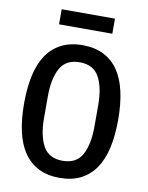

<svg xmlns="http://www.w3.org/2000/svg" viewBox="-96 -948 792 1029"><g transform="rotate(10 300.0 -434.0)"><path d="M300 12Q234 12 185.5 -12.5Q137 -37 105.5 -83Q74 -129 59 -196Q44 -263 44 -349Q44 -434 59 -501.5Q74 -569 105.5 -615Q137 -661 185.5 -685.5Q234 -710 300 -710Q366 -710 414.5 -685.5Q463 -661 494.5 -615Q526 -569 541 -501.5Q556 -434 556 -349Q556 -263 541 -196Q526 -129 494.5 -83Q463 -37 414.5 -12.5Q366 12 300 12ZM300 -81Q375 -81 406 -137.5Q437 -194 437 -291V-408Q437 -504 406 -560.5Q375 -617 300 -617Q225 -617 194 -560.5Q163 -504 163 -408V-290Q163 -194 194 -137.5Q225 -81 300 -81ZM155 -880H445V-798H155Z"/></g></svg>

Font: IBM Plex Mono Medium
Style: Regular
Weight: 500
Monospace: yes
Designer: Mike Abbink, Paul van der Laan, Pieter van Rosmalen
Foundry: Bold Monday
Version: Version 2.3